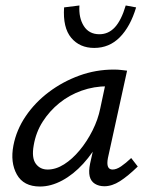

<svg xmlns="http://www.w3.org/2000/svg" viewBox="-20 -674 547 701"><path d="M126 7Q66 7 41.5 -37Q17 -81 29 -143Q40 -200 74 -250Q108 -300 158.5 -338Q209 -376 269.5 -398Q330 -420 395 -420Q411 -420 422.5 -418.5Q434 -417 444 -416L374 -97Q366 -55 391 -55Q405 -55 422 -66.5Q439 -78 459 -97L483 -66Q447 -31 418 -12.5Q389 6 361 6Q341 6 326.5 -3Q312 -12 307.5 -30Q303 -48 309 -77L346 -243L387 -277Q374 -218 347 -167Q320 -116 284 -76.5Q248 -37 207 -15Q166 7 126 7ZM154 -55Q184 -55 214 -74Q244 -93 271 -125.5Q298 -158 318 -198Q338 -238 346 -278L369 -386L407 -356Q399 -358 390 -358.5Q381 -359 373 -359Q323 -359 278 -343Q233 -327 197 -298Q161 -269 136 -230Q111 -191 103 -143Q95 -98 110.5 -76.5Q126 -55 154 -55ZM324 -499Q271 -499 240 -536Q209 -573 214 -647L270 -654Q267 -609 286 -579Q305 -549 343 -549Q376 -549 399.5 -574.5Q423 -600 439 -654L477 -647Q456 -577 417.5 -538Q379 -499 324 -499Z"/></svg>

Font: Ysabeau Office Medium
Style: Italic
Weight: 500
Italic angle: -12°
Designer: Christian Thalmann (Catharsis Fonts)
Version: Version 2.001;gftools[0.9.30]; featfreeze: tnum,lnum,ss02